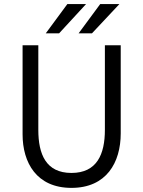

<svg xmlns="http://www.w3.org/2000/svg" viewBox="-20 -912 702 942"><path d="M204.6 -748.5H270L402.3 -892.1H310.5ZM365.7 -748.5H431.2L565.9 -892.1H471.7ZM330.6 9.8C502 9.8 572.3 -114.3 572.3 -257.8V-689.9H494.6V-274.9C494.6 -155.8 456.1 -63.5 330.6 -63.5C205.1 -63.5 168 -155.8 168 -274.9V-689.9H90.8V-252.9C90.8 -114.3 159.2 9.8 330.6 9.8Z"/></svg>

Font: HK Grotesk
Style: Regular
Weight: 400
Designer: Alfredo Marco Pradil and Stefan Peev
Foundry: Hanken Design Co.
Version: Version 1.045;PS 001.045;hotconv 1.0.88;makeotf.lib2.5.64775